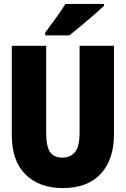

<svg xmlns="http://www.w3.org/2000/svg" viewBox="-20 -947 640 977"><path d="M300 10Q180 10 110 -59Q40 -128 40 -259V-714H215V-273Q215 -201 235 -173Q255 -145 297 -145Q338 -145 361.5 -173Q385 -201 385 -274V-714H560V-263Q560 -136 493 -63Q426 10 300 10ZM210 -781Q235 -815 264 -854.5Q293 -894 313 -927H509V-917Q490 -899 458.5 -871.5Q427 -844 393 -816Q359 -788 333 -767H210Z"/></svg>

Font: Noto Sans Mono Black
Style: Regular
Weight: 900
Designer: Monotype Design Team
Foundry: Monotype Imaging Inc.
Version: Version 2.014